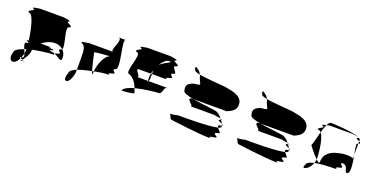

<svg xmlns="http://www.w3.org/2000/svg" viewBox="-24 -1214 3022 1551"><g transform="rotate(20 1487.5 -438.5)"><path d="M47 -293C29 -242 49 -208 80 -220C95 -226 109 -243 120 -266C109 -269 102 -272 124 -276C128 -287 132 -299 135 -312C131 -322 127 -333 122 -344C79 -329 47 -312 47 -293ZM62 -633C19 -650 110 -665 80 -677C50 -689 150 -695 125 -695H339C314 -695 414 -689 383 -677C353 -665 444 -650 402 -633C362 -633 431 -475 410 -449C390 -468 361 -478 330 -475C295 -472 258 -456 230 -432H306C368 -432 259 -429 330 -422C388 -416 278 -409 339 -400C347 -400 356 -398 364 -395C350 -387 387 -383 339 -383C320 -383 252 -375 183 -362C183 -360 182 -358 182 -356C182 -315 149 -280 140 -260C135 -262 126 -264 120 -266C122 -269 123 -272 124 -276H125C144 -276 142 -292 135 -312C137 -324 139 -337 139 -350C133 -348 128 -346 122 -344C110 -373 100 -400 125 -400C129 -401 133 -401 135 -402C135 -404 134 -407 134 -409C122 -414 98 -418 133 -422C121 -507 93 -633 62 -633ZM133 -254C135 -254 137 -255 138 -255C137 -252 138 -249 141 -247C125 -249 111 -251 133 -254ZM138 -255C148 -257 146 -258 140 -260C139 -258 138 -257 138 -255ZM141 -247C144 -245 148 -244 156 -244C179 -244 159 -245 141 -247ZM364 -395C405 -379 437 -335 437 -386C437 -410 427 -433 410 -449C408 -447 405 -445 402 -445C359 -428 438 -413 383 -401C373 -399 367 -397 364 -395Z M523 -289C505 -241 509 -210 539 -222C560 -235 578 -286 578 -318V-334C546 -320 523 -305 523 -289ZM540 -550C516 -563 627 -569 586 -569H804C768 -569 855 -694 804 -694H867C831 -694 918 -444 867 -444C831 -426 912 -412 848 -400C800 -388 873 -382 804 -382C792 -382 758 -377 711 -368C715 -426 748 -516 794 -527C766 -525 686 -521 661 -514C670 -473 686 -402 697 -365C656 -357 613 -346 578 -334V-430C577 -490 579 -538 540 -550ZM655 -509V-512C654 -511 654 -510 655 -509ZM697 -365C705 -341 710 -332 710 -352C710 -357 711 -362 711 -368C707 -367 701 -366 697 -365Z M975 -298C989 -299 1089 -306 1079 -316C1075 -329 1072 -341 1067 -353C1018 -339 978 -321 975 -298ZM987 -445C942 -445 1033 -632 987 -632C942 -650 1039 -664 1005 -676C972 -689 1078 -695 1050 -695H1258C1230 -695 1336 -689 1302 -676C1269 -664 1367 -650 1321 -632C1275 -632 1367 -570 1321 -570C1275 -552 1360 -538 1302 -526C1245 -514 1321 -508 1258 -508H1160V-541C1157 -530 1153 -519 1151 -508H1050C1004 -508 1096 -445 1050 -445H1149C1150 -433 1152 -437 1154 -445H1321C1275 -445 1304 -382 1258 -382C1232 -382 1140 -372 1067 -353C1049 -398 1023 -432 987 -445ZM1147 -474C1147 -460 1148 -451 1149 -445H1154C1156 -453 1160 -464 1160 -464V-508H1151C1149 -496 1147 -485 1147 -474ZM1186 -597C1229 -635 1298 -654 1256 -654C1231 -654 1207 -630 1186 -597Z M1410 -251C1422 -239 1420 -214 1438 -214C1438 -214 1679 -182 1766 -182C1820 -182 1717 -188 1813 -200C1859 -212 1753 -227 1831 -244C1851 -244 1822 -266 1810 -284C1728 -264 1488 -267 1473 -267C1412 -250 1398 -263 1410 -251ZM1453 -470C1453 -454 1493 -442 1542 -432H1831C1865 -449 1915 -467 1903 -532C1891 -586 1829 -600 1756 -612C1740 -616 1604 -622 1525 -636C1530 -626 1534 -617 1534 -610L1554 -566C1554 -549 1524 -559 1490 -546C1468 -534 1436 -523 1453 -470ZM1477 -658C1460 -689 1484 -687 1490 -675C1505 -668 1518 -652 1525 -636C1497 -642 1477 -649 1477 -658ZM1539 -370C1580 -370 1465 -432 1539 -432H1542C1621 -419 1718 -410 1747 -404C1763 -401 1787 -381 1804 -360C1780 -366 1719 -370 1766 -370ZM1804 -360C1806 -357 1809 -354 1811 -351H1813C1819 -354 1814 -357 1804 -360ZM1810 -284C1802 -296 1802 -307 1831 -307C1832 -308 1833 -308 1834 -309C1835 -306 1835 -303 1835 -301C1835 -294 1826 -288 1810 -284ZM1811 -351C1818 -342 1824 -331 1828 -323C1810 -333 1772 -343 1811 -351ZM1828 -323C1831 -318 1833 -313 1834 -309C1842 -314 1837 -318 1828 -323Z M1986 -251C1998 -239 1996 -214 2014 -214C2014 -214 2255 -182 2342 -182C2396 -182 2293 -188 2389 -200C2435 -212 2329 -227 2407 -244C2427 -244 2398 -266 2386 -284C2304 -264 2064 -267 2049 -267C1988 -250 1974 -263 1986 -251ZM2029 -470C2029 -454 2069 -442 2118 -432H2407C2441 -449 2491 -467 2479 -532C2467 -586 2405 -600 2332 -612C2316 -616 2180 -622 2101 -636C2106 -626 2110 -617 2110 -610L2130 -566C2130 -549 2100 -559 2066 -546C2044 -534 2012 -523 2029 -470ZM2053 -658C2036 -689 2060 -687 2066 -675C2081 -668 2094 -652 2101 -636C2073 -642 2053 -649 2053 -658ZM2115 -370C2156 -370 2041 -432 2115 -432H2118C2197 -419 2294 -410 2323 -404C2339 -401 2363 -381 2380 -360C2356 -366 2295 -370 2342 -370ZM2380 -360C2382 -357 2385 -354 2387 -351H2389C2395 -354 2390 -357 2380 -360ZM2386 -284C2378 -296 2378 -307 2407 -307C2408 -308 2409 -308 2410 -309C2411 -306 2411 -303 2411 -301C2411 -294 2402 -288 2386 -284ZM2387 -351C2394 -342 2400 -331 2404 -323C2386 -333 2348 -343 2387 -351ZM2404 -323C2407 -318 2409 -313 2410 -309C2418 -314 2413 -318 2404 -323Z M2566 -409C2566 -409 2614 -345 2647 -314V-318C2647 -335 2640 -486 2601 -532C2586 -478 2574 -420 2566 -409ZM2575 -244C2558 -216 2570 -210 2592 -222C2611 -231 2629 -256 2639 -282C2604 -274 2575 -262 2575 -244ZM2576 -545C2553 -562 2643 -577 2594 -589C2589 -595 2609 -600 2626 -603C2617 -584 2609 -559 2601 -532C2594 -540 2585 -545 2576 -545ZM2626 -603C2645 -607 2661 -608 2638 -608H2848C2845 -608 2887 -605 2901 -599C2848 -625 2676 -632 2656 -632C2645 -632 2635 -621 2626 -603ZM2639 -282C2643 -293 2646 -304 2647 -314C2665 -297 2678 -290 2678 -306C2678 -377 2732 -412 2800 -424C2844 -436 2897 -434 2919 -423V-452C2932 -381 2946 -295 2910 -295C2888 -295 2909 -358 2848 -358C2825 -340 2903 -325 2829 -313C2791 -301 2863 -295 2779 -295C2764 -295 2689 -293 2639 -282ZM2892 -589C2887 -583 2906 -576 2919 -569V-580C2919 -587 2914 -592 2905 -597C2908 -595 2905 -592 2892 -589ZM2901 -599C2903 -598 2904 -598 2905 -597C2904 -598 2902 -598 2901 -599ZM2910 -545C2901 -545 2910 -502 2919 -452V-548ZM2919 -548V-569C2932 -562 2939 -556 2919 -548Z"/></g></svg>

Font: bitstorm
Style: exext
Weight: 400
Version: Version 0.2